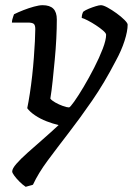

<svg xmlns="http://www.w3.org/2000/svg" viewBox="-20 -520 512 740"><path d="M79 200Q67 192 55 180Q43 168 35 157Q27 146 27 141Q27 130 43 111.5Q59 93 86.5 68.5Q114 44 145 17Q176 -10 206 -38Q184 -43 159.5 -52.5Q135 -62 115 -75.5Q95 -89 85 -103Q90 -127 95 -159.5Q100 -192 104 -228Q108 -264 110.5 -298Q113 -332 114.5 -361Q116 -390 116 -408Q116 -424 109.5 -428.5Q103 -433 88 -433H26Q26 -439 27.5 -445Q29 -451 31 -456.5Q33 -462 34 -465Q50 -473 70.5 -481Q91 -489 111 -494.5Q131 -500 144 -500Q172 -500 185.5 -486.5Q199 -473 199 -445Q199 -411 197 -371Q195 -331 191 -289.5Q187 -248 183 -209Q179 -170 174 -140Q179 -133 193 -125Q207 -117 222.5 -111.5Q238 -106 246 -106Q250 -106 266 -128.5Q282 -151 302.5 -185.5Q323 -220 343 -259Q363 -298 376 -332Q389 -366 389 -386Q389 -392 377.5 -402Q366 -412 350 -422.5Q334 -433 318.5 -441Q303 -449 295 -451Q295 -459 297 -465.5Q299 -472 301 -475Q309 -481 322.5 -486.5Q336 -492 349 -496Q362 -500 369 -500Q378 -500 394.5 -491Q411 -482 429 -469Q447 -456 459.5 -443.5Q472 -431 472 -425Q472 -400 460 -362.5Q448 -325 426 -285Q382 -200 335 -132Q288 -64 244 -7Q200 50 164 98.5Q128 147 107 192Z"/></svg>

Font: Texturina Medium 12pt
Style: Italic
Weight: 400
Italic angle: -11°
Version: Version 1.002